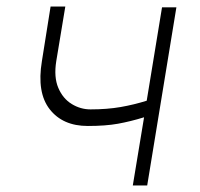

<svg xmlns="http://www.w3.org/2000/svg" viewBox="-20 -568 611 588"><path d="M520.2 -545.5 430.8 0H386.7L421.2 -208.8Q379.6 -196 341.4 -189.1Q303.3 -182.2 248.9 -182.2Q172.2 -182.2 132.3 -233.3Q92.3 -284.4 108.3 -380.7L134.9 -547.9H180L152.3 -380.7Q144.5 -331.7 158.6 -298.8Q172.6 -266 199.6 -249.5Q226.6 -233 257.1 -233Q307.9 -233 349.4 -240.2Q391 -247.5 429.3 -259.6L476.2 -545.5Z"/></svg>

Font: Inter UI Extra Light
Style: Italic
Weight: 200
Italic angle: -9.39999°
Designer: Rasmus Andersson
Foundry: rsms
Version: 3.2;8d6f07862